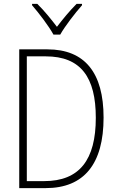

<svg xmlns="http://www.w3.org/2000/svg" viewBox="-20 -968 603 988"><path d="M255 -790H290C314 -833 366 -900 402 -941V-948H374C338 -912 302 -868 273 -830C244 -868 207 -914 172 -948H145V-941C180 -901 231 -834 255 -790ZM79 0H215C413 0 513 -125 513 -363C513 -593 417 -714 224 -714H79ZM207 -36H118V-678H215C397 -678 473 -569 473 -362C473 -145 389 -36 207 -36Z"/></svg>

Font: Noto Sans Mono SemiCondensed ExtraLight
Style: Regular
Weight: 200
Width: 4
Designer: Monotype Design Team
Foundry: Monotype Imaging Inc.
Version: Version 2.014